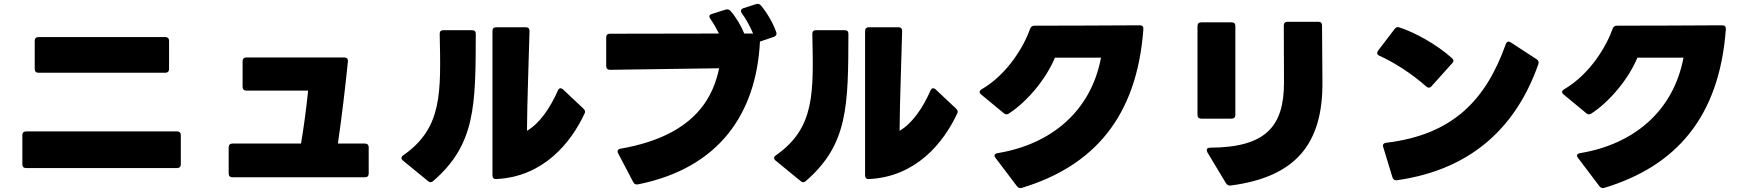

<svg xmlns="http://www.w3.org/2000/svg" viewBox="-20 -891 8910 979"><path d="M176 -520H823C835 -520 842 -527 842 -539V-683C842 -695 835 -702 823 -702H176C164 -702 157 -695 157 -683V-539C157 -527 164 -520 176 -520ZM113 -34H883C895 -34 902 -41 902 -53V-202C902 -214 895 -221 883 -221H113C101 -221 94 -214 94 -202V-53C94 -41 101 -34 113 -34Z M1165 13H1841C1853 13 1860 6 1860 -6V-140C1860 -152 1853 -159 1841 -159H1703C1723 -299 1740 -439 1754 -578C1755 -591 1748 -598 1736 -598H1236C1224 -598 1217 -591 1217 -579V-448C1217 -436 1224 -429 1236 -429H1551C1542 -339 1530 -249 1515 -159H1165C1153 -159 1146 -152 1146 -140V-6C1146 6 1153 13 1165 13Z M2510 22C2749 11 2891 -161 2962 -315C2965 -322 2963 -329 2955 -337L2851 -435C2847 -439 2842 -441 2838 -441C2833 -441 2828 -437 2825 -430C2785 -340 2732 -262 2667 -224C2668 -381 2676 -565 2680 -733C2680 -745 2674 -752 2661 -752H2510C2498 -752 2491 -745 2491 -733V3C2491 16 2498 23 2510 22ZM2035 -72 2162 32C2167 36 2171 38 2176 38C2180 38 2185 36 2189 32C2405 -155 2405 -353 2406 -718C2406 -731 2400 -737 2387 -737H2240C2228 -737 2222 -731 2222 -718C2228 -419 2237 -239 2036 -99C2030 -95 2027 -90 2027 -85C2027 -81 2030 -76 2035 -72Z M3234 49C3645 -34 3836 -309 3855 -679L3926 -703C3937 -707 3942 -716 3938 -727C3923 -772 3889 -829 3860 -863C3853 -871 3845 -873 3835 -870L3770 -849C3762 -846 3758 -841 3758 -835C3758 -832 3759 -828 3762 -824C3783 -796 3805 -756 3820 -720H3775C3759 -759 3734 -802 3705 -835C3698 -843 3690 -845 3680 -842L3610 -820C3601 -817 3597 -813 3597 -807C3597 -804 3599 -799 3602 -795C3618 -772 3633 -746 3646 -720L3090 -719C3078 -719 3071 -713 3071 -700V-554C3071 -542 3078 -535 3090 -535C3241 -537 3479 -541 3647 -543C3620 -420 3547 -203 3145 -133C3131 -131 3125 -122 3132 -109L3209 38C3214 48 3222 51 3234 49Z M4410 22C4649 11 4791 -161 4862 -315C4865 -322 4863 -329 4855 -337L4751 -435C4747 -439 4742 -441 4738 -441C4733 -441 4728 -437 4725 -430C4685 -340 4632 -262 4567 -224C4568 -381 4576 -565 4580 -733C4580 -745 4574 -752 4561 -752H4410C4398 -752 4391 -745 4391 -733V3C4391 16 4398 23 4410 22ZM3935 -72 4062 32C4067 36 4071 38 4076 38C4080 38 4085 36 4089 32C4305 -155 4305 -353 4306 -718C4306 -731 4300 -737 4287 -737H4140C4128 -737 4122 -731 4122 -718C4128 -419 4137 -239 3936 -99C3930 -95 3927 -90 3927 -85C3927 -81 3930 -76 3935 -72Z M5190 67C5554 -43 5777 -292 5810 -742C5811 -755 5805 -762 5792 -762C5619 -761 5400 -760 5255 -760C5243 -760 5237 -755 5233 -745C5202 -657 5119 -514 4986 -436C4979 -432 4975 -427 4975 -422C4975 -418 4978 -413 4983 -409L5098 -314C5103 -310 5107 -308 5112 -308C5116 -308 5120 -309 5124 -312C5217 -372 5314 -488 5359 -597H5594C5543 -325 5341 -155 5066 -110C5056 -108 5051 -104 5051 -97C5051 -94 5053 -90 5056 -86L5165 58C5172 67 5180 70 5190 67Z M6255 55C6584 12 6726 -155 6723 -474C6722 -557 6722 -673 6721 -761C6721 -773 6715 -780 6702 -780H6545C6533 -780 6526 -773 6526 -761C6526 -668 6527 -568 6527 -470C6527 -248 6436 -139 6150 -138C6139 -138 6133 -133 6133 -126C6133 -123 6134 -119 6136 -115L6231 43C6237 52 6244 56 6255 55ZM6105 -286H6260C6273 -286 6279 -293 6279 -305V-758C6279 -771 6273 -777 6260 -777H6105C6093 -777 6086 -771 6086 -758V-305C6086 -293 6093 -286 6105 -286Z M7252 -450C7257 -446 7261 -444 7265 -444C7270 -444 7275 -446 7279 -451L7385 -569C7389 -573 7391 -577 7391 -581C7391 -586 7388 -590 7383 -595C7304 -666 7193 -726 7116 -751C7105 -755 7098 -752 7091 -743L7007 -633C7004 -628 7002 -624 7002 -621C7002 -615 7006 -610 7013 -607C7085 -575 7180 -515 7252 -450ZM7103 28C7498 -28 7717 -259 7824 -564C7828 -575 7824 -583 7815 -589L7683 -675C7679 -677 7676 -679 7672 -679C7666 -679 7661 -674 7658 -666C7557 -383 7390 -204 7048 -163C7034 -161 7029 -153 7033 -141L7080 13C7083 24 7092 30 7103 28Z M8160 67C8524 -43 8747 -292 8780 -742C8781 -755 8775 -762 8762 -762C8589 -761 8370 -760 8225 -760C8213 -760 8207 -755 8203 -745C8172 -657 8089 -514 7956 -436C7949 -432 7945 -427 7945 -422C7945 -418 7948 -413 7953 -409L8068 -314C8073 -310 8077 -308 8082 -308C8086 -308 8090 -309 8094 -312C8187 -372 8284 -488 8329 -597H8564C8513 -325 8311 -155 8036 -110C8026 -108 8021 -104 8021 -97C8021 -94 8023 -90 8026 -86L8135 58C8142 67 8150 70 8160 67Z"/></svg>

Font: LINE Seed JP App_OTF ExtraBold
Style: Regular
Weight: 800
Designer: LINE & Fontrix & Fontworks
Version: Version 1.013